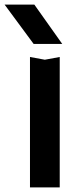

<svg xmlns="http://www.w3.org/2000/svg" viewBox="-62 -819 350 839"><path d="M134 -558 199 -570V0H69V-570ZM210 -627H85L-42 -799H88Z"/></svg>

Font: Unbounded Variable
Style: Regular
Weight: 400
Designer: Luke Prowse, Jean-Baptiste Morizot, Fátima Lázaro, Florian Runge
Foundry: NaN
Version: Version 1.600;FEAKit 1.0